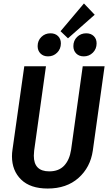

<svg xmlns="http://www.w3.org/2000/svg" viewBox="-20 -1073 623 1107"><path d="M515 -204Q501 -108 432.5 -47Q364 14 255 14Q155 14 102 -37.5Q49 -89 49 -172Q49 -191 52 -210L120 -691H245L177 -205Q175 -185 175 -175Q175 -85 264 -85Q319 -85 350 -118Q381 -151 390 -210L457 -691H583ZM526 -988 372 -852 329 -893 464 -1053ZM197 -807Q197 -839 218.5 -860Q240 -881 271 -881Q298 -881 314.5 -865Q331 -849 331 -823Q331 -791 309.5 -769.5Q288 -748 257 -748Q230 -748 213.5 -764.5Q197 -781 197 -807ZM403 -807Q403 -839 424.5 -860Q446 -881 477 -881Q504 -881 520.5 -865Q537 -849 537 -823Q537 -791 515.5 -769.5Q494 -748 463 -748Q436 -748 419.5 -764.5Q403 -781 403 -807Z"/></svg>

Font: Fira Sans Condensed Medium
Style: Italic
Weight: 500
Width: 3
Italic angle: -8°
Designer: bBox Type GmbH & Carrois Corporate GbR & Edenspiekermann AG
Foundry: bBox Type GmbH & Carrois Corporate GbR & Edenspiekermann AG
Version: Version 4.301